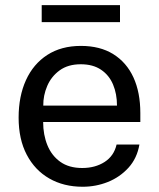

<svg xmlns="http://www.w3.org/2000/svg" viewBox="-20 -702 606 732"><path d="M295 10Q223 10 168 -21.5Q113 -53 82 -112Q51 -171 51 -253.5Q51 -335 79 -396.5Q107 -458 160.2 -492.5Q213.5 -527 288.5 -527Q361.5 -527 412 -495.5Q462.5 -464 488.8 -406.8Q515 -349.5 515 -271V-237H144.5Q144.5 -188 160.8 -148.2Q177 -108.5 210 -85Q243 -61.5 293.5 -61.5Q343 -61.5 378.8 -84.5Q414.5 -107.5 424.5 -151H511.5Q502.5 -98.5 469.8 -62.5Q437 -26.5 391.2 -8.2Q345.5 10 295 10ZM145 -299.5H426Q426 -344 411 -379.8Q396 -415.5 365.2 -436.2Q334.5 -457 288 -457Q239.5 -457 207.5 -433.8Q175.5 -410.5 160 -374.2Q144.5 -338 145 -299.5ZM139 -617.5V-682.5H437.5V-617.5Z"/></svg>

Font: Public Sans Thin
Style: Regular
Weight: 400
Version: Version 2.001